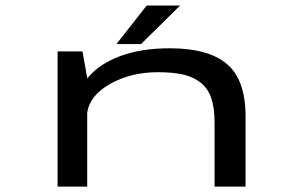

<svg xmlns="http://www.w3.org/2000/svg" viewBox="-20 -690 1090 710"><path d="M410.5 -527 522.5 -669.5H646L501.5 -527ZM193 0V-500H285L302.5 -402V-400Q345.5 -453 423.8 -482.2Q502 -511.5 607.5 -511.5Q751 -511.5 819.5 -453Q888 -394.5 888 -260V0H773.5V-237Q773.5 -291.5 761 -327.8Q748.5 -364 721.2 -385Q694 -406 656.5 -414.5Q619 -423 563.5 -423Q465 -423 388.2 -380.2Q311.5 -337.5 302.5 -272.5V0Z"/></svg>

Font: League Mono Extended
Style: Regular
Weight: 400
Width: 9
Designer: Tyler Finck
Foundry: The League of Moveable Type / Tyler Finck
Version: Version 2.210